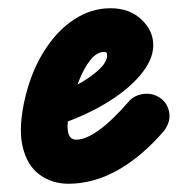

<svg xmlns="http://www.w3.org/2000/svg" viewBox="-20 -446 451 466"><path d="M146 0Q106 0 75.5 -22.5Q45 -45 34.5 -92Q24 -139 42 -213Q58 -277 89 -325Q120 -373 161 -399.5Q202 -426 248 -426Q294 -426 323 -399Q352 -372 352 -336Q352 -301 320 -263Q288 -225 230.5 -191.5Q173 -158 94 -134L107 -217Q136 -224 166.5 -240Q197 -256 218.5 -275.5Q240 -295 240 -312Q240 -316 238.5 -318Q237 -320 233 -320Q215 -320 199.5 -300.5Q184 -281 172 -251Q160 -221 152 -189Q142 -153 144.5 -130Q147 -107 165 -107Q188 -107 220 -130Q252 -153 291 -198Q305 -215 328.5 -218Q352 -221 372 -206Q388 -193 391 -171Q394 -149 377 -127Q322 -64 264 -32Q206 0 146 0Z"/></svg>

Font: Edu TAS Beginner
Style: Bold
Weight: 700
Version: Version 1.003